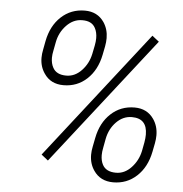

<svg xmlns="http://www.w3.org/2000/svg" viewBox="-52 -771 796 833"><g transform="rotate(5 346.0 -355.0)"><path d="M219.5 -390.5Q163.5 -390.5 135 -433Q114.5 -462.5 114.5 -501Q114.5 -518 118.5 -537Q122 -555.5 125.5 -574Q138.5 -641.5 181.2 -681.2Q224 -721 284.5 -721Q339.5 -721 368.5 -678.5Q388.5 -648.5 388.5 -610Q388.5 -593 385 -574.2Q381.5 -555.5 377.5 -536.5Q364 -469.5 321.5 -430Q279 -390.5 219.5 -390.5ZM228 -433Q265.5 -433 294.5 -463.5Q323.5 -494 332.5 -536.5Q336.5 -555.5 340 -573.5Q343.5 -591.5 343.5 -606Q343.5 -631.5 333.5 -650Q318.5 -679 276.5 -678.5Q238 -678.5 208.2 -647.5Q178.5 -616.5 170.5 -574Q167 -555.5 163.5 -537.5Q159.5 -519.5 159.5 -505Q159.5 -480 169.5 -462Q185 -433 228 -433ZM471 10.5Q415 10.5 386 -32Q365.5 -61.5 365.5 -100.5Q365.5 -117.5 369.5 -136.5Q373.5 -155.5 377 -174.5Q390 -241.5 432.8 -281.2Q475.5 -321 536 -321Q591 -321 620 -278.5Q640.5 -248.5 640.5 -209Q640.5 -192.5 637 -174Q633.5 -155.5 629.5 -136Q616 -68.5 573.2 -29Q530.5 10.5 471 10.5ZM479.5 -32Q517 -32 546 -62.8Q575 -93.5 584 -136Q588 -155 591.2 -173.8Q594.5 -192.5 594.5 -208Q594.5 -278.5 528 -278.5Q489.5 -278.5 460.2 -248.5Q431 -218.5 422.5 -174.5Q419 -155.5 415.5 -137Q411.5 -118 411.5 -103Q411.5 -78.5 421 -61Q436.5 -32 479.5 -32ZM181 -59 151.5 -82.5 585.5 -638 615.5 -614.5Z"/></g></svg>

Font: Roberto Sans Light
Style: Italic
Weight: 300
Italic angle: -11°
Designer: Google
Version: Version 1.00;June 11, 2020;FontCreator 12.0.0.2522 64-bit; t